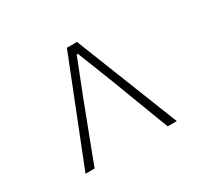

<svg xmlns="http://www.w3.org/2000/svg" viewBox="-97 -868 714 676"><g transform="rotate(-30 260.5 -529.5)"><path d="M75 -321 240 -738H281L446 -321H409L320 -555L263 -700H258L201 -555L112 -321Z"/></g></svg>

Font: Noto Sans SC Thin
Style: Regular
Weight: 100
Designer: Ryoko NISHIZUKA 西塚涼子 (kana, bopomofo & ideographs); Paul D. Hunt (Latin, Greek & Cyrillic); Sandoll Communications 산돌커뮤니
Foundry: Adobe
Version: Version 2.004-H2;hotconv 1.0.118;makeotfexe 2.5.65603